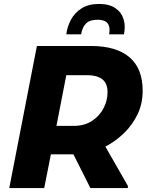

<svg xmlns="http://www.w3.org/2000/svg" viewBox="-20 -953 761 973"><path d="M27 0 167 -720H441Q569 -720 636 -663Q703 -606 703 -493Q703 -427 676.5 -372.5Q650 -318 607 -277Q564 -236 514 -210L628 -11V0H438L352 -171H238L204 0ZM424 -572H316L266 -315H353Q408 -315 446.5 -340.5Q485 -366 505 -405Q525 -444 525 -485Q525 -532 497.5 -552Q470 -572 424 -572ZM482 -933Q534 -933 565 -911.5Q596 -890 606.5 -855Q617 -820 608 -779H533Q547 -853 475 -853Q435 -853 416 -834Q397 -815 391 -779H316Q321 -819 340 -854Q359 -889 394 -911Q429 -933 482 -933Z"/></svg>

Font: Kufam
Style: Bold Italic
Weight: 700
Italic angle: -11°
Designer: Artur Schmal
Foundry: Original Type
Version: Version 1.301; ttfautohint (v1.8.3)